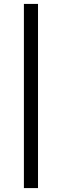

<svg xmlns="http://www.w3.org/2000/svg" viewBox="-20 -720 316 980"><path d="M102 -700H174V240H102Z"/></svg>

Font: Tilda Sans
Style: Regular
Weight: 400
Designer: ParaType Ltd
Foundry: ParaType Ltd
Version: Version 1.002W